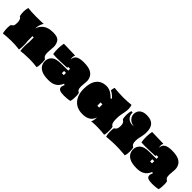

<svg xmlns="http://www.w3.org/2000/svg" viewBox="311 -2367 3891 3891"><g transform="rotate(45 2256.5 -421.0)"><path d="M26 17Q16 -15 11.5 -59Q7 -103 9 -147Q11 -191 19 -220Q42 -226 61 -251.5Q80 -277 80 -337Q80 -388 69.5 -416.5Q59 -445 46 -457Q33 -469 23 -470Q13 -503 9.5 -548.5Q6 -594 10.5 -639Q15 -684 27 -713Q74 -707 133 -703.5Q192 -700 254 -700Q316 -700 376 -701.5Q436 -703 475 -705Q462 -691 447.5 -657.5Q433 -624 424.5 -587Q416 -550 419 -522Q446 -611 522 -665.5Q598 -720 729 -720Q786 -720 826.5 -710.5Q867 -701 893.5 -676Q920 -651 935 -603Q949 -562 948 -519.5Q947 -477 942 -434.5Q937 -392 937 -350Q937 -304 946 -277.5Q955 -251 969.5 -238Q984 -225 998 -220Q1007 -191 1008.5 -147Q1010 -103 1006 -59Q1002 -15 992 17Q954 13 900 7.5Q846 2 764 2Q690 2 626.5 7.5Q563 13 527 17Q522 -10 519 -54.5Q516 -99 517.5 -147Q519 -195 525 -230V-368H488V-230Q495 -195 496.5 -147Q498 -99 495 -54.5Q492 -10 485 17Q461 14 432.5 10.5Q404 7 363 4.5Q322 2 261 2Q186 2 126.5 7Q67 12 26 17Z M1342 34Q1222 34 1152.5 3Q1083 -28 1053 -78Q1023 -128 1023 -186Q1023 -274 1085 -329Q1147 -384 1283 -385L1495 -387V-440H1440V-413Q1338 -409 1239 -405Q1140 -401 1042 -408Q1017 -564 1047 -710Q1076 -710 1117.5 -709Q1159 -708 1205.5 -706.5Q1252 -705 1297 -704Q1342 -703 1377 -702Q1364 -672 1362.5 -642Q1361 -612 1371 -584Q1376 -667 1434 -699Q1492 -731 1598 -731Q1735 -731 1808 -691.5Q1881 -652 1905 -574Q1917 -537 1915.5 -494.5Q1914 -452 1909 -412Q1904 -372 1904 -340Q1904 -279 1923.5 -253.5Q1943 -228 1965 -220Q1974 -191 1975.5 -147Q1977 -103 1973 -59Q1969 -15 1959 17Q1915 27 1867 30.5Q1819 34 1789 34Q1713 34 1670 16Q1627 -2 1627 -50Q1627 -67 1633.5 -86Q1640 -105 1649 -127L1623 -140Q1605 -96 1573.5 -56Q1542 -16 1486.5 9Q1431 34 1342 34ZM1440 -259H1495V-322H1440Z M2315 34Q2210 34 2134 -11.5Q2058 -57 2017 -143Q1976 -229 1976 -350Q1976 -525 2050.5 -620.5Q2125 -716 2267 -716Q2335 -716 2395 -680.5Q2455 -645 2501 -594L2523 -613Q2501 -638 2471 -663.5Q2441 -689 2388 -717Q2390 -742 2395 -766Q2400 -790 2407 -805Q2450 -801 2520 -795.5Q2590 -790 2663 -790Q2734 -790 2792.5 -794.5Q2851 -799 2893 -803Q2902 -775 2906 -749.5Q2910 -724 2910 -698Q2910 -651 2900.5 -605.5Q2891 -560 2881.5 -507.5Q2872 -455 2872 -385Q2872 -322 2881 -288Q2890 -254 2904 -239.5Q2918 -225 2933 -219Q2942 -185 2944 -140Q2946 -95 2942 -52.5Q2938 -10 2927 17Q2887 12 2841 8Q2795 4 2742 3Q2691 2 2656 3Q2621 4 2596 6Q2571 8 2547 10Q2559 -5 2566.5 -29.5Q2574 -54 2576.5 -81Q2579 -108 2577 -130Q2566 -88 2537 -50.5Q2508 -13 2454.5 10.5Q2401 34 2315 34ZM2414 -301H2468V-394H2414Z M2985 17Q2977 -3 2972 -34.5Q2967 -66 2966.5 -101Q2966 -136 2968.5 -167.5Q2971 -199 2978 -219Q2993 -225 3007 -238Q3021 -251 3030.5 -277Q3040 -303 3040 -348Q3040 -392 3028.5 -416.5Q3017 -441 3002.5 -452.5Q2988 -464 2978 -469Q2969 -486 2965 -517.5Q2961 -549 2961.5 -586Q2962 -623 2967 -657Q2972 -691 2982 -713Q2993 -712 3001 -710.5Q3009 -709 3019 -708Q3015 -646 3044 -601.5Q3073 -557 3123.5 -538Q3174 -519 3231 -530Q3183 -532 3142.5 -555.5Q3102 -579 3077.5 -618.5Q3053 -658 3053 -707Q3053 -748 3072.5 -786.5Q3092 -825 3138 -850.5Q3184 -876 3262 -876Q3387 -876 3444.5 -813.5Q3502 -751 3502 -629Q3502 -572 3492.5 -524.5Q3483 -477 3473.5 -433.5Q3464 -390 3464 -345Q3464 -302 3473.5 -276Q3483 -250 3497.5 -237.5Q3512 -225 3526 -219Q3533 -199 3535.5 -167.5Q3538 -136 3537.5 -101Q3537 -66 3532 -34.5Q3527 -3 3519 17Q3491 14 3446.5 10.5Q3402 7 3350 4.5Q3298 2 3246 2Q3198 2 3148.5 4.5Q3099 7 3056 10.5Q3013 14 2985 17Z M3871 34Q3751 34 3681.5 3Q3612 -28 3582 -78Q3552 -128 3552 -186Q3552 -274 3614 -329Q3676 -384 3812 -385L4024 -387V-440H3969V-413Q3867 -409 3768 -405Q3669 -401 3571 -408Q3546 -564 3576 -710Q3605 -710 3646.5 -709Q3688 -708 3734.5 -706.5Q3781 -705 3826 -704Q3871 -703 3906 -702Q3893 -672 3891.5 -642Q3890 -612 3900 -584Q3905 -667 3963 -699Q4021 -731 4127 -731Q4264 -731 4337 -691.5Q4410 -652 4434 -574Q4446 -537 4444.5 -494.5Q4443 -452 4438 -412Q4433 -372 4433 -340Q4433 -279 4452.5 -253.5Q4472 -228 4494 -220Q4503 -191 4504.5 -147Q4506 -103 4502 -59Q4498 -15 4488 17Q4444 27 4396 30.5Q4348 34 4318 34Q4242 34 4199 16Q4156 -2 4156 -50Q4156 -67 4162.5 -86Q4169 -105 4178 -127L4152 -140Q4134 -96 4102.5 -56Q4071 -16 4015.5 9Q3960 34 3871 34ZM3969 -259H4024V-322H3969Z"/></g></svg>

Font: Oi
Style: Regular
Weight: 400
Designer: Kostas Bartsokas, Mohamad Dakak
Foundry: Foundry5
Version: Version 4.000